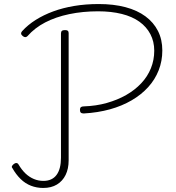

<svg xmlns="http://www.w3.org/2000/svg" viewBox="-20 -914 873 951"><path d="M395 -352Q385 -352 380.5 -356Q376 -360 376 -370Q376 -379 380.5 -383Q385 -387 394 -387Q456 -389 509 -404Q562 -419 605 -443.5Q648 -468 679.5 -501.5Q711 -535 727.5 -576Q744 -617 744 -663Q744 -708 725 -744.5Q706 -781 670.5 -806.5Q635 -832 583 -845Q531 -858 466 -858Q390 -858 323 -844Q256 -830 204 -803Q152 -776 116 -735Q111 -730 105 -730Q99 -730 92 -736Q85 -742 84.5 -747.5Q84 -753 89 -759Q118 -791 157 -815.5Q196 -840 243.5 -857.5Q291 -875 347.5 -884.5Q404 -894 469 -894Q543 -894 601.5 -878.5Q660 -863 700.5 -833Q741 -803 762.5 -760.5Q784 -718 784 -664Q784 -612 766 -566Q748 -520 714 -482.5Q680 -445 632 -417Q584 -389 524.5 -372.5Q465 -356 395 -352ZM194 17Q162 17 133.5 6Q105 -5 82 -27.5Q59 -50 41 -82Q37 -86 39.5 -91.5Q42 -97 49 -102Q55 -107 61.5 -106.5Q68 -106 72 -99Q88 -72 106.5 -54.5Q125 -37 147.5 -27.5Q170 -18 195 -18Q238 -18 260 -47.5Q282 -77 282 -133V-748Q282 -757 286.5 -761Q291 -765 302 -765Q312 -765 316 -761.5Q320 -758 320 -750V-120Q320 -78 305 -47.5Q290 -17 262 0Q234 17 194 17Z"/></svg>

Font: Playwrite HR Lijeva Thin
Style: Regular
Weight: 250
Designer: Veronika Burian, José Scaglione
Foundry: TypeTogether
Version: Version 1.002